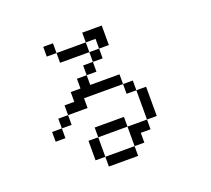

<svg xmlns="http://www.w3.org/2000/svg" viewBox="-134 -922 1269 1156"><g transform="rotate(-20 500.0 -344.0)"><path d="M312.5 -687.5H250V-750H312.5ZM125 -250H187.5V-187.5H125ZM187.5 -312.5H250V-250H187.5ZM250 -375H312.5V-437.5H375V-500H437.5V-437.5H625V-375H375V-312.5H250ZM312.5 -125H375V0H312.5ZM312.5 -687.5H500V-625H312.5ZM375 0H562.5V62.5H375ZM375 -187.5H562.5V-125H375ZM437.5 -562.5H500V-500H437.5ZM500 -625H562.5V-562.5H500ZM500 -750H625V-625H562.5V-687.5H500ZM562.5 -125H687.5V-62.5H625V0H562.5ZM625 -375H687.5V-312.5H625ZM687.5 -312.5H750V-125H687.5Z"/></g></svg>

Font: 寒蝉点阵体 16px
Style: Regular
Weight: 400
Designer: Designed by Warren2060
Foundry: ChillType
Version: Version 1.000